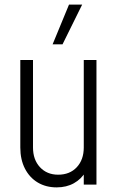

<svg xmlns="http://www.w3.org/2000/svg" viewBox="-20 -800 513 832"><path d="M225.5 12Q179 12 143.5 -9.2Q108 -30.5 88 -69.5Q68 -108.5 68 -161V-540H123V-161Q123 -108 153.2 -75.5Q183.5 -43 232 -43Q282.5 -43 312.8 -75.5Q343 -108 343 -161V-540H398V0H343V-68L352 -57Q332.5 -24 300.2 -6Q268 12 225.5 12ZM208 -608 279 -780H336L251 -608Z"/></svg>

Font: Mohave Light Light
Style: Regular
Weight: 300
Version: Version 2.003